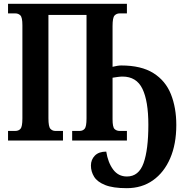

<svg xmlns="http://www.w3.org/2000/svg" viewBox="-20 -734 968 1003"><path d="M642 249Q570 249 529 232.5Q488 216 471.5 189Q455 162 455 131Q455 100 475.5 79Q496 58 535 58Q544 115 571 151.5Q598 188 643 188Q705 188 730 118Q755 48 755 -82Q755 -206 724 -270Q693 -334 620 -334Q609 -334 595 -332Q581 -330 568 -328V-111Q568 -70 578.5 -60Q589 -50 605 -50H643V0H357V-50H396Q412 -50 422 -61Q432 -72 432 -116V-656H233V-116Q233 -72 243.5 -61Q254 -50 269 -50H309V0H22V-50H60Q77 -50 87 -61Q97 -72 97 -116V-602Q97 -643 86.5 -653.5Q76 -664 60 -664H22V-714H643V-664H605Q589 -664 578.5 -653Q568 -642 568 -598V-385Q580 -388 592 -390Q604 -392 613 -392Q718 -392 781.5 -352Q845 -312 873 -241.5Q901 -171 901 -81Q901 19 869 93Q837 167 779 208Q721 249 642 249Z"/></svg>

Font: Noto Serif ExtraCondensed
Style: Bold
Weight: 700
Width: 2
Designer: Monotype Design Team
Foundry: Monotype Imaging Inc.
Version: Version 2.014; ttfautohint (v1.8.4.7-5d5b)